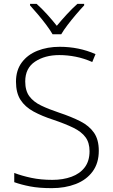

<svg xmlns="http://www.w3.org/2000/svg" viewBox="-20 -967 585 997"><path d="M493 -184Q493 -120 461 -76.5Q429 -33 373.5 -11.5Q318 10 249 10Q183 10 136.5 1Q90 -8 54 -21V-69Q93 -54 142.5 -43.5Q192 -33 252 -33Q307 -33 351 -49Q395 -65 420 -98Q445 -131 445 -182Q445 -226 424 -254.5Q403 -283 361 -303.5Q319 -324 257 -345Q198 -364 154 -388Q110 -412 86.5 -448.5Q63 -485 63 -543Q63 -602 93 -642.5Q123 -683 174.5 -703.5Q226 -724 290 -724Q390 -724 476 -686L459 -645Q416 -664 373 -672.5Q330 -681 288 -681Q213 -681 162 -647Q111 -613 111 -544Q111 -496 132.5 -467Q154 -438 193.5 -419Q233 -400 287 -382Q350 -361 396.5 -337.5Q443 -314 468 -278Q493 -242 493 -184ZM253 -789Q241 -810 220.5 -837.5Q200 -865 177 -892Q154 -919 136 -939V-947H170Q197 -923 225 -892Q253 -861 275 -833Q298 -861 326.5 -892Q355 -923 382 -947H417V-939Q398 -919 375 -892Q352 -865 331 -837.5Q310 -810 298 -789Z"/></svg>

Font: Noto Sans Thaana ExtraLight
Style: Regular
Weight: 200
Designer: David Williams
Foundry: Google Inc.
Version: Version 3.001; ttfautohint (v1.8.4.7-5d5b)